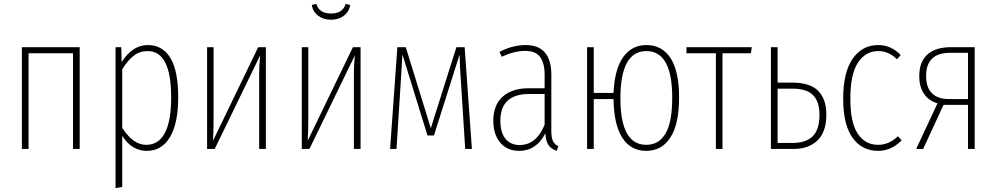

<svg xmlns="http://www.w3.org/2000/svg" viewBox="-20 -761 5092 981"><path d="M353 0V-488.8H126V0H91.8V-520H387.2V0Z M735.4 -530.8Q810.5 -530.8 850.6 -464.8Q890.6 -398.9 890.6 -264.2Q890.6 -130.9 848.4 -60.5Q806.2 9.8 730.5 9.8Q652.8 9.8 604.5 -66.9V193.8L570.3 200.2V-520H599.6L601.6 -443.8Q656.7 -530.8 735.4 -530.8ZM726.6 -21Q854.5 -21 854.5 -264.2Q854.5 -500 734.4 -500Q693.4 -500 663.1 -476.3Q632.8 -452.6 604.5 -407.2V-107.9Q660.2 -21 726.6 -21Z M1338.4 -520V0H1304.2V-383.8Q1304.2 -426.8 1309.1 -478L1077.1 0H1038.1V-520H1071.3V-165Q1071.3 -87.9 1068.4 -42L1299.3 -520Z M1573.2 -735.8 1596.2 -741.2Q1610.8 -691.9 1671.4 -691.9Q1731.4 -691.9 1746.1 -741.2L1769 -735.8Q1764.2 -701.7 1737.3 -680.9Q1710.4 -660.2 1671.4 -660.2Q1632.3 -660.2 1605.2 -680.9Q1578.1 -701.7 1573.2 -735.8ZM1822.3 -520V0H1788.1V-383.8Q1788.1 -426.8 1793 -478L1561 0H1522V-520H1555.2V-165Q1555.2 -87.9 1552.2 -42L1783.2 -520Z M2354 -520 2391.1 0H2356.9L2335 -344.2Q2329.6 -422.4 2328.1 -481.9L2197.3 -68.8H2164.1L2036.1 -482.9Q2032.7 -417.5 2027.8 -345.2L2005.9 0H1973.1L2010.3 -520H2053.2L2181.2 -106L2312 -520Z M2796.9 -91.8Q2796.9 -57.6 2805.2 -40.3Q2813.5 -22.9 2832.5 -14.2L2824.7 9.8Q2795.9 0.5 2782 -20.5Q2768.1 -41.5 2766.6 -80.1Q2720.7 9.8 2632.8 9.8Q2571.3 9.8 2535.9 -32.2Q2500.5 -74.2 2500.5 -144Q2500.5 -224.1 2548.3 -267.1Q2596.2 -310.1 2681.6 -310.1H2762.7V-377.9Q2762.7 -439.5 2739.3 -470.2Q2715.8 -501 2663.6 -501Q2607.9 -501 2543.9 -471.2L2531.7 -496.1Q2599.6 -530.8 2665.5 -530.8Q2731.9 -530.8 2764.4 -492.2Q2796.9 -453.6 2796.9 -380.9ZM2634.8 -20Q2720.7 -20 2762.7 -124V-280.8H2684.6Q2536.6 -280.8 2536.6 -144Q2536.6 -84 2562.7 -52Q2588.9 -20 2634.8 -20Z M3282.7 -530.8Q3362.8 -530.8 3406.2 -463.9Q3449.7 -397 3449.7 -262.2Q3449.7 -127 3405.5 -58.6Q3361.3 9.8 3281.7 9.8Q3203.1 9.8 3159.9 -56.6Q3116.7 -123 3114.7 -254.9H3013.7V0H2979.5V-520H3013.7V-286.1H3114.7Q3120.6 -409.7 3164.6 -470.2Q3208.5 -530.8 3282.7 -530.8ZM3281.7 -21Q3346.7 -21 3380.6 -78.9Q3414.6 -136.7 3414.6 -262.2Q3414.6 -500 3282.7 -500Q3149.9 -500 3149.9 -258.8Q3149.9 -21 3281.7 -21Z M3821.3 -520 3816.4 -488.8H3671.4V0H3637.7V-488.8H3487.3V-520Z M4027.3 -338.9Q4119.6 -338.9 4160.9 -296.4Q4202.1 -253.9 4202.1 -174.8Q4202.1 -87.9 4157.2 -43.9Q4112.3 0 4034.2 0H3918.9V-520H3953.1V-338.9ZM4030.3 -30.8Q4098.6 -30.8 4132.8 -65.2Q4167 -99.6 4167 -174.8Q4167 -240.2 4135 -274.2Q4103 -308.1 4028.3 -308.1H3953.1V-30.8Z M4467.8 -530.8Q4532.7 -530.8 4582 -480L4563 -458Q4521 -500 4467.8 -500Q4401.9 -500 4363.3 -440.7Q4324.7 -381.3 4324.7 -256.8Q4324.7 -134.8 4362.5 -77.9Q4400.4 -21 4466.8 -21Q4522.5 -21 4567.9 -64.9L4586.9 -43.9Q4533.2 9.8 4467.8 9.8Q4383.8 9.8 4335.9 -57.1Q4288.1 -124 4288.1 -256.8Q4288.1 -390.6 4336.4 -460.7Q4384.8 -530.8 4467.8 -530.8Z M4838.9 -520H4960V0H4925.8V-225.1H4800.8L4696.8 0H4661.1L4770 -232.9Q4723.6 -247.1 4700.2 -283Q4676.8 -318.8 4676.8 -372.1Q4676.8 -444.8 4718.3 -482.4Q4759.8 -520 4838.9 -520ZM4828.1 -254.9H4925.8V-491.2H4837.9Q4711.9 -492.7 4711.9 -373Q4711.9 -313.5 4741.9 -284.2Q4772 -254.9 4828.1 -254.9Z"/></svg>

Font: Fira Sans Compressed UltraLight
Style: Regular
Weight: 200
Width: 1
Designer: Carrois Corporate & Edenspiekermann AG
Foundry: Carrois Corporate GbR & Edenspiekermann AG
Version: Version 4.203;PS 004.203;hotconv 1.0.88;makeotf.lib2.5.64775